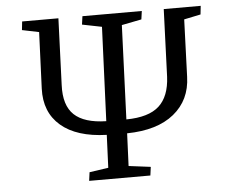

<svg xmlns="http://www.w3.org/2000/svg" viewBox="-51 -769 989 828"><g transform="rotate(-5 443.5 -355.0)"><path d="M302 0 307 -37 389 -49 395 -191Q265 -195 197 -253.5Q129 -312 133 -414L143 -658L70 -673L74 -710H231L220 -422Q216 -334 259.5 -293Q303 -252 398 -250L415 -657L330 -674L335 -710H592L587 -674L501 -657L485 -250Q582 -251 627 -292Q672 -333 676 -418L687 -710H847L843 -673L771 -658L762 -410Q759 -310 686.5 -251Q614 -192 483 -190L477 -49L572 -37L567 0Z"/></g></svg>

Font: Literata 36pt
Style: Italic
Weight: 400
Italic angle: -2°
Designer: Latin by Veronika Burian and Jose Scaglione. Greek by Irene Vlachou. Cyrillic by Vera Evstafieva
Foundry: TypeTogether
Version: Version 3.002